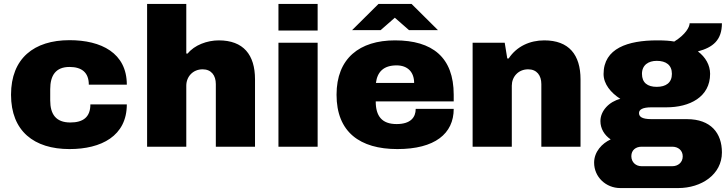

<svg xmlns="http://www.w3.org/2000/svg" viewBox="-20 -745 3693 975"><path d="M333 12C494 12 624 -54 624 -215H439C439 -150 402 -123 337 -123C264 -123 235 -165 235 -235V-292C235 -362 263 -405 333 -405C395 -405 431 -377 431 -315H624C624 -476 494 -541 333 -541C153 -541 36 -449 36 -264C36 -79 153 12 333 12Z M727 0H926V-310C926 -355 959 -393 1009 -393C1053 -393 1076 -362 1076 -318V0H1275V-342C1275 -467 1216 -540 1091 -540C1032 -540 967 -516 933 -473H926V-725H727Z M1394 -590H1593V-725H1394ZM1394 0H1593V-528H1394Z M1768 -592H1913L1985 -655L2057 -592H2204L2070 -725H1902ZM1998 12C2188 12 2284 -66 2284 -192H2091C2091 -149 2065 -115 1994 -115C1918 -115 1888 -157 1888 -230H2284V-264C2284 -454 2176 -540 1986 -540C1806 -540 1689 -449 1689 -264C1689 -74 1808 12 1998 12ZM1889 -324C1896 -379 1927 -413 1994 -413C2050 -413 2083 -379 2083 -324Z M2380 0H2579V-310C2579 -355 2612 -393 2662 -393C2706 -393 2729 -362 2729 -318V0H2928V-342C2928 -467 2869 -540 2744 -540C2671 -540 2604 -510 2563 -448H2556L2543 -528H2380Z M3130 210H3424C3542 210 3646 141 3646 29C3646 -69 3590 -140 3468 -140H3288C3237 -140 3225 -154 3225 -171C3225 -188 3242 -200 3288 -200H3364C3482 -200 3586 -252 3586 -370C3586 -414 3563 -455 3524 -484C3600 -504 3646 -541 3646 -627H3482C3482 -608 3462 -570 3404 -534C3382 -538 3357 -540 3317 -540C3169 -540 3045 -500 3045 -369C3045 -318 3082 -274 3130 -243C3074 -229 3029 -183 3029 -130C3029 -92 3049 -59 3081 -37C3037 -17 2997 26 2997 81C2997 154 3057 210 3130 210ZM3315 -304C3268 -304 3240 -325 3240 -370C3240 -415 3273 -436 3315 -436C3362 -436 3392 -415 3392 -370C3392 -325 3362 -304 3315 -304ZM3238 99C3209 99 3186 79 3186 48C3186 17 3209 0 3238 0H3394C3423 0 3447 18 3447 49C3447 80 3423 99 3394 99Z"/></svg>

Font: Archivo Black
Style: Regular
Weight: 900
Designer: Hector Gatti
Foundry: Omnibus-Type
Version: Version 2.001